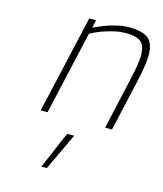

<svg xmlns="http://www.w3.org/2000/svg" viewBox="-115 -594 803 947"><g transform="rotate(15 286.5 -121.0)"><path d="M111 0 225 -500H260L251 -460Q278 -473 307 -484Q332 -493 363.5 -501Q395 -509 427 -509Q478 -509 507 -496Q536 -483 547 -453.5Q558 -424 554 -376.5Q550 -329 534 -260L475 0H440L498 -258Q512 -318 517 -359.5Q522 -401 514.5 -427.5Q507 -454 484.5 -465.5Q462 -477 420 -477Q386 -477 354.5 -469Q323 -461 298 -452Q269 -441 243 -427L146 0ZM267 78H303L214 267H186Z"/></g></svg>

Font: Panefresco 1wt
Style: Italic
Weight: 250
Version: Version 1.000